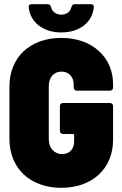

<svg xmlns="http://www.w3.org/2000/svg" viewBox="-20 -889 585 917"><path d="M273 -734C360 -734 422 -783 428 -855C429 -864 424 -869 414 -869H337C328 -869 324 -864 321 -855C316 -833 298 -819 273 -819C248 -819 229 -833 224 -855C221 -864 217 -869 208 -869H131C121 -869 116 -864 117 -854C125 -782 186 -734 273 -734ZM273 8C421 8 520 -84 520 -221V-382C520 -391 514 -397 505 -397H281C272 -397 266 -391 266 -382V-264C266 -255 272 -249 281 -249H328C332 -249 334 -247 334 -243V-213C334 -175 310 -153 277 -153C241 -153 213 -181 213 -223V-478C213 -519 237 -547 273 -547C311 -547 332 -519 332 -486V-471C332 -462 338 -456 347 -456H505C514 -456 520 -462 520 -471V-488C520 -615 421 -708 273 -708C124 -708 25 -616 25 -475V-226C25 -85 124 8 273 8Z"/></svg>

Font: Barlow Semi Condensed Black
Style: Regular
Weight: 900
Width: 4
Designer: Jeremy Tribby
Foundry: Tribby Type
Version: Version 1.408;PS 001.408;hotconv 1.0.88;makeotf.lib2.5.64775